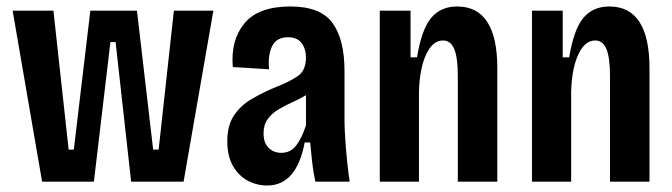

<svg xmlns="http://www.w3.org/2000/svg" viewBox="-20 -561 2077 593"><path d="M110 0 19 -528H145L192 -99H208L259 -528H403L453 -99H470L517 -528H639L547 0H385L337 -431H321L270 0Z M805 12Q774 12 746 -2.5Q718 -17 700 -47.5Q682 -78 682 -125Q682 -174 703 -205Q724 -236 758.5 -256Q793 -276 834 -293Q873 -308 899 -325.5Q925 -343 925 -383Q925 -410 911.5 -428Q898 -446 869 -446Q835 -446 821 -419.5Q807 -393 811 -347L699 -354Q692 -437 735 -489Q778 -541 877 -541Q970 -541 1007 -490Q1044 -439 1044 -342V-190Q1044 -164 1046.5 -129Q1049 -94 1052.5 -59.5Q1056 -25 1060 0H954Q947 -32 944 -61.5Q941 -91 938 -121H921Q896 12 805 12ZM849 -89Q878 -89 895.5 -112.5Q913 -136 925 -174V-267Q905 -255 882.5 -245Q860 -235 840 -223Q820 -211 807 -193.5Q794 -176 794 -149Q794 -120 809.5 -104.5Q825 -89 849 -89Z M1153 0V-528H1248V-384H1268Q1282 -470 1311.5 -505.5Q1341 -541 1392 -541Q1516 -541 1516 -350V0H1394V-326Q1394 -383 1383 -409.5Q1372 -436 1348 -436Q1316 -436 1296 -392.5Q1276 -349 1274 -278V0Z M1623 0V-528H1718V-384H1738Q1752 -470 1781.5 -505.5Q1811 -541 1862 -541Q1986 -541 1986 -350V0H1864V-326Q1864 -383 1853 -409.5Q1842 -436 1818 -436Q1786 -436 1766 -392.5Q1746 -349 1744 -278V0Z"/></svg>

Font: Bricolage Grotesque 12pt Condensed SemiBold
Style: Regular
Weight: 600
Width: 3
Designer: Mathieu Triay
Foundry: Atelier Triay
Version: Version 1.001; ttfautohint (v1.8.4.7-5d5b);gftools[0.9.33.de